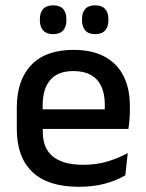

<svg xmlns="http://www.w3.org/2000/svg" viewBox="-20 -689 546 720"><path d="M276.5 11.5Q159.5 11.5 101.2 -44.2Q43 -100 43 -205V-285Q43 -388.5 97.2 -445.2Q151.5 -502 255.5 -502Q326 -502 373 -476.2Q420 -450.5 443.5 -403.5Q467 -356.5 467 -292V-273.5Q467 -256.5 465.5 -239Q464 -221.5 461.5 -205.5H371.5Q372.5 -231.5 372.8 -254.5Q373 -277.5 373 -296.5Q373 -337 360 -365Q347 -393 321 -407.8Q295 -422.5 255.5 -422.5Q197 -422.5 168.5 -389.2Q140 -356 140 -294.5V-248.5L140.5 -237V-193.5Q140.5 -166 148.8 -143.5Q157 -121 175.2 -104.8Q193.5 -88.5 222.5 -79.8Q251.5 -71 293 -71Q340 -71 381.2 -83Q422.5 -95 459 -115L450 -31.5Q417 -12 373.2 -0.2Q329.5 11.5 276.5 11.5ZM95 -205.5V-279H441.5V-205.5ZM179 -561Q154.5 -561 142 -574.8Q129.5 -588.5 129.5 -613.5V-617Q129.5 -642 142 -655.5Q154.5 -669 179 -669Q204.5 -669 216.8 -655.5Q229 -642 229 -617V-613.5Q229 -588.5 216.8 -574.8Q204.5 -561 179 -561ZM337 -561Q312 -561 299.8 -574.8Q287.5 -588.5 287.5 -613.5V-617Q287.5 -642 299.8 -655.5Q312 -669 337 -669Q362 -669 374.2 -655.5Q386.5 -642 386.5 -617V-613.5Q386.5 -588.5 374.2 -574.8Q362 -561 337 -561Z"/></svg>

Font: Anek Latin Medium Medium
Style: Regular
Weight: 500
Version: Version 1.003